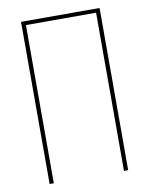

<svg xmlns="http://www.w3.org/2000/svg" viewBox="-83 -796 666 857"><g transform="rotate(-10 250.0 -367.5)"><path d="M72 0V-735H428V0H409V-717H91V0Z"/></g></svg>

Font: Iosevka Thin
Style: Regular
Weight: 100
Monospace: yes
Designer: Belleve Invis
Foundry: Belleve Invis
Version: Version 32.5.0; ttfautohint (v1.8.4)